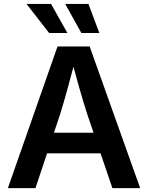

<svg xmlns="http://www.w3.org/2000/svg" viewBox="-20 -966 760 986"><path d="M20.5 0 275.4 -727.5H440.4L699.7 0H557.1L428.2 -378.9Q409.2 -438 388.4 -510.5Q367.7 -583 342.3 -677.2H371.6Q346.7 -582.5 326.7 -509.5Q306.6 -436.5 288.6 -378.9L162.1 0ZM169.4 -178.7V-284.2H550.3V-178.7ZM397.9 -796.4 314.9 -945.8H434.1L490.2 -796.4ZM232.4 -796.4 116.2 -945.8H242.2L326.2 -796.4Z"/></svg>

Font: Inter 18pt SemiBold
Style: Regular
Weight: 600
Designer: Rasmus Andersson
Foundry: rsms
Version: Version 4.001;git-66647c0bb